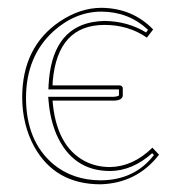

<svg xmlns="http://www.w3.org/2000/svg" viewBox="-20 -462 461 494"><path d="M115.2 -242.2H289.1Q294.9 -240.7 295.9 -235.8V-215.8Q294.4 -203.6 272.9 -203.1H115.2Q124.5 -86.4 198.2 -47.4Q227.5 -32.2 263.2 -32.2Q322.3 -33.2 372.1 -82L389.2 -64Q332.5 9.3 238.8 12.2Q121.6 12.2 67.9 -85Q37.6 -140.6 37.1 -210.9Q37.1 -341.3 133.8 -406.7Q186.5 -441.9 241.2 -441.9Q321.3 -440.9 374 -386.2L357.9 -365.2Q310.5 -397.9 249 -397.9Q128.4 -397.9 115.7 -253.4Q115.7 -247.6 115.2 -242.2ZM104.5 -231.9 105 -242.7Q112.3 -384.3 216.3 -404.8Q231.9 -407.7 249 -408.2Q309.1 -407.2 356 -378.4L360.8 -385.3Q311.5 -431.6 241.2 -432.1Q173.8 -432.1 117.2 -381.3Q47.4 -317.4 46.9 -210.9Q46.9 -99.1 117.2 -39.6Q167 1.5 238.8 2Q326.2 1.5 376 -63L371.6 -67.9Q320.8 -22.5 263.2 -22Q166.5 -22 125 -116.7Q108.9 -155.3 105 -202.1L104 -212.9H272.9Q281.2 -213.4 286.1 -216.3V-231.9Z"/></svg>

Font: Linux Biolinum Outline O
Style: Bold
Weight: 700
Designer: Philipp H. Poll
Foundry: Philipp H. Poll
Version: Version 0.9.2